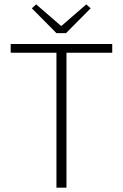

<svg xmlns="http://www.w3.org/2000/svg" viewBox="-20 -861 564 881"><path d="M239 0V-619H29V-659H495V-619H285V0ZM239 -709 126 -823 146 -841 259 -743H263L376 -841L396 -823L283 -709Z"/></svg>

Font: Giro Light
Style: Regular
Weight: 300
Designer: Paul D. Hunt
Foundry: Adobe Systems Incorporated
Version: Version 1.000;PS 1.0;hotconv 1.0.88;makeotf.lib2.5.647800